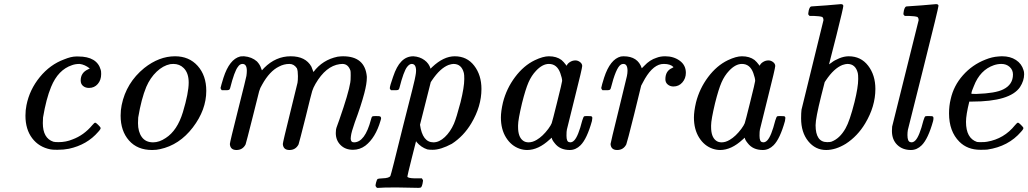

<svg xmlns="http://www.w3.org/2000/svg" viewBox="-20 -714 4970 928"><path d="M414 -383Q390 -402 365 -405Q344 -405 328 -399Q261 -377 227 -294Q203 -236 188 -146Q187 -138 187 -119Q187 -46 238 -29Q245 -27 263 -27Q299 -27 330 -40Q385 -60 426 -109Q436 -121 440 -121Q444 -121 454 -111Q464 -101 466 -97Q469 -92 455 -77Q401 -14 313 5Q288 10 257 10Q233 10 224 8Q168 -3 135.5 -46Q103 -89 103 -155Q103 -182 108 -206Q123 -281 172.5 -341.5Q222 -402 290 -427Q324 -441 348 -441H358Q449 -441 467 -376Q469 -371 469 -356Q469 -327 452.5 -308Q436 -289 410 -289Q393 -289 381.5 -298.5Q370 -308 370 -325Q370 -362 404 -378Z M677 -385Q749 -442 826 -442Q894 -442 935.5 -395.5Q977 -349 977 -275Q977 -183 912 -98Q847 -13 753 7Q737 11 715 11Q644 11 603.5 -35Q563 -81 563 -155Q563 -182 568 -206Q590 -314 677 -385ZM647 -119Q647 -77 665.5 -51.5Q684 -26 720 -26Q750 -26 781 -47Q837 -83 864 -172Q892 -265 892 -315Q892 -361 868 -385Q848 -405 818 -405Q815 -405 810 -404.5Q805 -404 803 -404Q768 -397 737 -367.5Q706 -338 687 -294Q663 -236 648 -146Q647 -138 647 -119Z M1052 -278Q1046 -284 1046 -289Q1048 -299 1060 -338Q1089 -428 1141 -441Q1146 -442 1160 -442Q1197 -439 1222 -417Q1237 -401 1242 -384L1246 -374L1257 -386Q1313 -442 1385 -442Q1457 -442 1485 -392Q1486 -391 1495 -366Q1539 -425 1612 -440Q1628 -442 1638 -442Q1744 -442 1753 -344V-338Q1753 -310 1741 -264Q1725 -203 1695 -123Q1678 -75 1676 -55Q1676 -53 1675.5 -49.5Q1675 -46 1675 -45Q1675 -26 1691 -26Q1744 -26 1773 -136Q1776 -148 1778.5 -150.5Q1781 -153 1793 -153H1799Q1816 -153 1818 -151Q1822 -147 1822 -143Q1822 -139 1819 -130Q1795 -48 1746 -10Q1719 10 1686 10Q1649 10 1626 -13Q1603 -36 1603 -71Q1603 -81 1604 -87Q1605 -93 1606 -96Q1607 -99 1611.5 -111.5Q1616 -124 1620 -135Q1665 -264 1673 -315Q1675 -324 1675 -349Q1675 -367 1674 -372Q1663 -405 1635 -405Q1627 -405 1622 -404Q1555 -395 1505 -309Q1494 -290 1489 -274Q1484 -258 1458 -151Q1426 -24 1423 -16Q1409 11 1379 11Q1349 11 1347 -18Q1347 -26 1382 -167Q1417 -308 1418 -314Q1420 -325 1420 -346Q1420 -372 1415 -384Q1401 -405 1379 -405Q1352 -405 1328 -392Q1283 -370 1247 -305Q1237 -289 1232.5 -272.5Q1228 -256 1202 -151Q1170 -24 1167 -16Q1153 11 1123 11Q1093 11 1091 -18Q1091 -26 1130.5 -182.5Q1170 -339 1171 -347Q1173 -361 1173 -372Q1173 -405 1152 -405Q1139 -405 1130 -391Q1113 -370 1092 -287Q1091 -285 1090 -283Q1088 -278 1075 -278Q1071 -278 1069 -278Z M1870 -278Q1864 -284 1864 -287Q1864 -298 1880 -343Q1897 -394 1920 -417Q1944 -442 1978 -442Q2009 -440 2031.5 -423.5Q2054 -407 2061 -382L2069 -390Q2124 -442 2178 -442Q2237 -442 2272 -396.5Q2307 -351 2307 -284Q2307 -200 2258 -118Q2221 -56 2164 -19Q2110 10 2071 10Q2053 10 2045 8Q2015 -2 1993 -28L1991 -32L1970 51Q1949 135 1949 139Q1949 147 1983 148Q1990 148 1994 148H2019Q2024 155 2024.5 157Q2025 159 2022 175Q2019 187 2016 190.5Q2013 194 2003 194Q1987 194 1951 193Q1915 192 1897 192Q1829 192 1810 194H1802Q1795 187 1795 183Q1795 179 1798 167Q1802 153 1805 151Q1808 149 1828 148Q1862 147 1867 136Q1871 128 1928 -104Q1988 -337 1988 -347Q1991 -362 1991 -372Q1991 -405 1970 -405Q1959 -405 1948 -391Q1931 -370 1910 -287Q1909 -285 1908 -283Q1906 -278 1893 -278Q1889 -278 1887 -278ZM2010 -111Q2022 -26 2075 -26Q2103 -26 2130 -51.5Q2157 -77 2174 -116Q2186 -144 2206 -220Q2224 -293 2224 -332Q2224 -354 2222 -361Q2211 -405 2172 -405Q2163 -405 2148 -400Q2107 -384 2068 -326L2062 -317Z M2761 -422Q2773 -422 2783.5 -414Q2794 -406 2794 -395Q2794 -384 2758.5 -243.5Q2723 -103 2720 -88Q2718 -80 2718 -58Q2718 -29 2731 -27Q2744 -23 2756 -36Q2775 -56 2794 -131Q2800 -151 2804 -152Q2807 -153 2816 -153H2821Q2838 -153 2840 -151Q2843 -148 2843 -144Q2843 -143 2841 -129Q2817 -43 2786 -12Q2763 11 2734 11Q2686 11 2661 -22Q2647 -39 2647 -48H2646Q2645 -47 2642 -44.5Q2639 -42 2637 -40Q2582 11 2528 11Q2510 11 2492 5Q2451 -9 2426 -49Q2401 -89 2401 -146Q2401 -176 2411 -219Q2428 -286 2469.5 -341.5Q2511 -397 2565 -423Q2605 -442 2633 -442Q2670 -442 2694 -424Q2703 -417 2719 -396Q2722 -406 2734.5 -414Q2747 -422 2761 -422ZM2688 -361Q2672 -405 2633 -405Q2602 -405 2571 -372Q2549 -349 2534.5 -316Q2520 -283 2503 -215Q2484 -135 2484 -108V-100Q2484 -53 2507 -35Q2518 -26 2535 -26Q2554 -26 2574 -38Q2603 -55 2630 -91Q2643 -109 2646.5 -118.5Q2650 -128 2672 -217Q2697 -317 2697 -323Q2697 -336 2688 -361Z M2892 -278Q2886 -284 2886 -289Q2888 -301 2900 -339Q2929 -428 2981 -441Q2985 -442 2994 -442Q3063 -442 3082 -384L3094 -396Q3121 -425 3154 -435Q3172 -442 3195 -442Q3236 -442 3265.5 -420.5Q3295 -399 3295 -362Q3295 -335 3278 -315.5Q3261 -296 3235 -296Q3219 -296 3207.5 -305.5Q3196 -315 3196 -331Q3196 -371 3228 -385Q3235 -388 3235 -390Q3220 -405 3189 -405Q3180 -405 3176 -404Q3128 -395 3087 -315L3079 -300L3045 -161Q3011 -25 3007 -16Q2993 11 2963 11Q2933 11 2931 -18Q2931 -23 2970 -181Q3010 -343 3010 -346Q3013 -360 3013 -372Q3013 -405 2993 -405Q2985 -405 2980 -401Q2957 -386 2932 -287Q2931 -285 2930 -283Q2928 -278 2915 -278Q2911 -278 2909 -278Z M3694 -422Q3706 -422 3716.5 -414Q3727 -406 3727 -395Q3727 -384 3691.5 -243.5Q3656 -103 3653 -88Q3651 -80 3651 -58Q3651 -29 3664 -27Q3677 -23 3689 -36Q3708 -56 3727 -131Q3733 -151 3737 -152Q3740 -153 3749 -153H3754Q3771 -153 3773 -151Q3776 -148 3776 -144Q3776 -143 3774 -129Q3750 -43 3719 -12Q3696 11 3667 11Q3619 11 3594 -22Q3580 -39 3580 -48H3579Q3578 -47 3575 -44.5Q3572 -42 3570 -40Q3515 11 3461 11Q3443 11 3425 5Q3384 -9 3359 -49Q3334 -89 3334 -146Q3334 -176 3344 -219Q3361 -286 3402.5 -341.5Q3444 -397 3498 -423Q3538 -442 3566 -442Q3603 -442 3627 -424Q3636 -417 3652 -396Q3655 -406 3667.5 -414Q3680 -422 3694 -422ZM3621 -361Q3605 -405 3566 -405Q3535 -405 3504 -372Q3482 -349 3467.5 -316Q3453 -283 3436 -215Q3417 -135 3417 -108V-100Q3417 -53 3440 -35Q3451 -26 3468 -26Q3487 -26 3507 -38Q3536 -55 3563 -91Q3576 -109 3579.5 -118.5Q3583 -128 3605 -217Q3630 -317 3630 -323Q3630 -336 3621 -361Z M3902 -683Q3903 -683 3974 -688L4044 -694Q4056 -694 4056 -685Q4056 -676 4023 -544Q3987 -405 3987 -403L4000 -412Q4012 -422 4036 -432Q4060 -442 4082 -442Q4141 -442 4176 -396.5Q4211 -351 4211 -284Q4211 -200 4162 -118Q4125 -56 4068 -19Q4019 11 3973 11Q3921 11 3886.5 -31.5Q3852 -74 3852 -142Q3852 -168 3854 -184L3960 -616Q3960 -628 3954 -632Q3943 -636 3914 -637H3893Q3887 -643 3886.5 -645Q3886 -647 3889 -664Q3894 -683 3902 -683ZM3922 -109Q3922 -27 3978 -27Q3991 -27 3998 -29Q4039 -44 4067 -94Q4087 -129 4110 -220Q4128 -293 4128 -332Q4128 -354 4126 -361Q4115 -405 4076 -405Q4067 -405 4052 -400Q4011 -384 3972 -326L3966 -317L3949 -250Q3922 -142 3922 -109Z M4362 -683Q4363 -683 4434 -688L4504 -694Q4516 -694 4516 -686Q4516 -676 4444 -389L4368 -86Q4366 -74 4366 -61Q4366 -30 4380 -27Q4393 -23 4405 -36Q4424 -56 4443 -131Q4449 -151 4453 -152Q4456 -153 4465 -153H4470Q4487 -153 4489 -151Q4494 -147 4490 -129Q4466 -43 4435 -12Q4412 11 4383 11Q4342 11 4316.5 -14Q4291 -39 4291 -81Q4291 -96 4292 -102L4420 -616Q4420 -628 4414 -632Q4403 -636 4374 -637H4353Q4347 -643 4346.5 -645Q4346 -647 4349 -664Q4354 -683 4362 -683Z M4665 -223Q4649 -159 4649 -125Q4649 -46 4702 -28Q4706 -27 4721 -27Q4742 -27 4751 -29Q4833 -43 4886 -109Q4896 -121 4900 -121Q4904 -121 4914 -111Q4924 -101 4926 -97Q4929 -92 4915 -77Q4854 -6 4752 9Q4743 10 4718 10Q4656 10 4617 -29Q4567 -79 4567 -166Q4567 -203 4575 -235Q4589 -299 4634 -350Q4679 -401 4743 -426Q4775 -439 4805 -441Q4806 -441 4812 -441.5Q4818 -442 4821 -442H4824Q4863 -442 4890.5 -424Q4918 -406 4927 -375Q4930 -368 4930 -355Q4930 -324 4910 -293Q4862 -223 4678 -223ZM4876 -354Q4876 -376 4860 -390.5Q4844 -405 4820 -405Q4802 -405 4784 -399Q4717 -376 4687 -298Q4675 -271 4675 -261Q4675 -260 4700 -260Q4792 -263 4829 -282Q4876 -305 4876 -354Z"/></svg>

Font: MathJax_Main
Style: Italic
Weight: 400
Version: Version 1.1